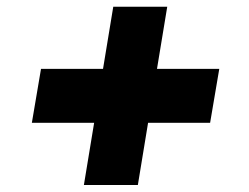

<svg xmlns="http://www.w3.org/2000/svg" viewBox="-20 -578 733 566"><path d="M227.3 -32.7 257.5 -215.9H73.9L100.9 -375H283.7L313.9 -558.2H473L442.8 -375H626.4L599.4 -215.9H416.5L386.4 -32.7Z"/></svg>

Font: Inter UI Black
Style: Italic
Weight: 900
Italic angle: -9.39999°
Designer: Rasmus Andersson
Foundry: rsms
Version: 3.2;8d6f07862